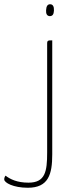

<svg xmlns="http://www.w3.org/2000/svg" viewBox="-145 -690 344 904"><path d="M72 -642C71 -625 76 -615 89 -614C103 -614 108 -623 109 -640C110 -659 104 -670 91 -670C79 -670 73 -661 72 -642ZM101 -500C82 -500 77 -500 77 -485V28C77 118 68 170 -11 170C-64 170 -97 154 -119 137C-124 144 -125 149 -125 155C-125 170 -83 194 -14 194C83 194 101 131 101 37Z"/></svg>

Font: Yanone Kaffeesatz Extra Light
Style: Regular
Weight: 200
Designer: Yanone (Cyrillic: Daniel Pouzeot & Huerta Tipografica)
Foundry: Yanone
Version: Version 1.100;PS 001.100;hotconv 1.0.70;makeotf.lib2.5.58329